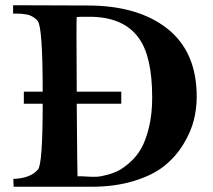

<svg xmlns="http://www.w3.org/2000/svg" viewBox="-20 -713 813 733"><path d="M731 -344Q731 -299 720 -254.5Q709 -210 680.5 -163Q652 -116 608.5 -80.5Q565 -45 492.5 -22.5Q420 0 328 0H32L31 -30Q96 -32 125 -66Q143 -87 143 -317H71V-363H143Q143 -609 124 -633Q119 -640 110.5 -645.5Q102 -651 95 -654Q88 -657 77 -658.5Q66 -660 60 -660.5Q54 -661 43.5 -661Q33 -661 30 -661V-693L314 -692Q507 -692 619 -603.5Q731 -515 731 -344ZM561 -340Q561 -496 511 -566Q453 -649 321 -649Q274 -649 273 -648Q271 -648 273 -363H443V-317H273Q275 -45 276 -39Q276 -40 279.5 -40Q283 -40 289.5 -40Q296 -40 302.5 -39.5Q309 -39 319.5 -38.5Q330 -38 337 -38Q345 -38 354 -38.5Q363 -39 387 -45Q411 -51 431 -61Q451 -71 476.5 -93.5Q502 -116 519.5 -147Q537 -178 549 -228Q561 -278 561 -340Z"/></svg>

Font: GFS Artemisia
Style: Bold
Weight: 700
Designer: Designed by Takis Katsoulidis.
Foundry: Designed by Takis Katsoulidis.
Version: Version 1.0